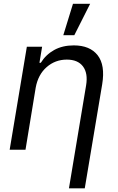

<svg xmlns="http://www.w3.org/2000/svg" viewBox="-20 -793 625 1017"><path d="M169 -328.1 115.1 0H31.2L122.2 -545.5H203.1L188.9 -460.2H196Q222.7 -503.6 266.9 -528.1Q311.1 -552.6 370.7 -552.6Q456.3 -552.6 497.2 -500.4Q538 -448.2 521.3 -346.6L429 204.5H345.2L436.1 -340.9Q446.7 -404.8 419.6 -441.1Q392.4 -477.3 333.8 -477.3Q272.7 -477.3 227.1 -437.5Q181.5 -397.7 169 -328.1ZM315.3 -606.5 366.5 -772.7H457.4L373.6 -606.5Z"/></svg>

Font: Karasuma Gothic
Style: Italic
Weight: 400
Italic angle: -9.39999°
Designer: Rasmus Andersson / Ryoko Nishizuka
Foundry: Genbu
Version: Version 1.00